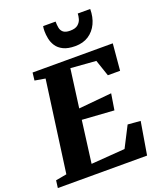

<svg xmlns="http://www.w3.org/2000/svg" viewBox="-186 -1107 1024 1217"><g transform="rotate(-20 326.5 -498.0)"><path d="M-10 0 -3.5 -50 70.5 -63.5 154.5 -679 84 -691 90 -743H631L615 -563.5H532.5L495 -674L324.5 -687L290 -428L513 -449L495.5 -340L280.5 -354.5L243.5 -71L472 -88L543.5 -227.5L629 -220.5L592 0ZM402.5 -807.5Q353 -807.5 322.5 -822.8Q292 -838 276.5 -862Q261 -886 255.8 -912.8Q250.5 -939.5 250.5 -963.5Q250.5 -972.5 251.2 -980.8Q252 -989 253.5 -996.5H337.5Q337.5 -973.5 341.2 -954Q345 -934.5 359.5 -922.5Q374 -910.5 405 -910.5Q441 -910.5 458.5 -925.8Q476 -941 481.5 -961.2Q487 -981.5 487 -996.5H571Q571 -942 551 -899.5Q531 -857 493.5 -832.2Q456 -807.5 402.5 -807.5Z"/></g></svg>

Font: Merriweather 24pt Black
Style: Italic
Weight: 900
Italic angle: -7.8°
Designer: Eben Sorkin
Foundry: Eben Sorkin
Version: Version 2.101